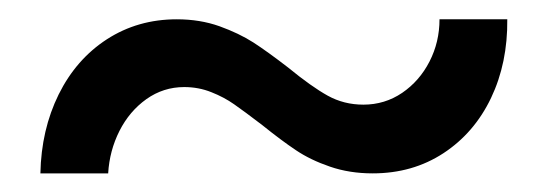

<svg xmlns="http://www.w3.org/2000/svg" viewBox="-20 -408 576 202"><path d="M166 -387.7Q190.4 -387.7 210.9 -380.4Q231.4 -373 246.6 -363.3Q261.7 -353.5 283.2 -336.9Q307.6 -316.9 324.7 -307.4Q341.8 -297.9 362.3 -297.9Q384.8 -297.9 403.1 -310.3Q421.4 -322.8 431.9 -343.3Q442.4 -363.8 442.4 -387.7H513.7Q514.2 -341.8 496.6 -304.9Q479 -268.1 446.5 -246.8Q414.1 -225.6 372.1 -225.6Q347.7 -225.6 327.1 -232.7Q306.6 -239.7 291.3 -250Q275.9 -260.3 255.9 -276.4Q236.8 -291 226.3 -298.3Q215.8 -305.7 202.4 -311Q189 -316.4 173.8 -316.4Q151.9 -316.4 134 -303.7Q116.2 -291 105.7 -270.3Q95.2 -249.5 93.8 -225.6H22.5Q23.4 -271.5 41.7 -308.6Q60.1 -345.7 92.5 -366.7Q125 -387.7 166 -387.7Z"/></svg>

Font: Reddit Sans Fudge
Style: Regular
Weight: 400
Designer: Stephen Hutchings
Foundry: Reddit
Version: Version 1.011